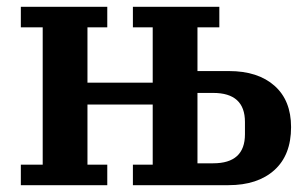

<svg xmlns="http://www.w3.org/2000/svg" viewBox="-20 -542 900 562"><path d="M41 -60H105V-462H41V-522H294V-462H236V-300H427V-462H369V-522H622V-462H558V-334H650Q735 -334 783.5 -291Q832 -248 832 -170Q832 -88 783 -44Q734 0 649 0H369V-60H427V-236H236V-60H294V0H41ZM604 -64Q697 -64 697 -149V-185Q697 -270 604 -270H558V-64Z"/></svg>

Font: IBM Plex Serif SmBld
Style: Regular
Weight: 600
Designer: Mike Abbink, Paul van der Laan, Pieter van Rosmalen
Foundry: Bold Monday
Version: Version 3.001